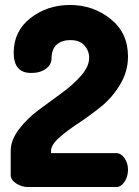

<svg xmlns="http://www.w3.org/2000/svg" viewBox="-20 -751 557 771"><path d="M35 -539Q35 -626 102.5 -678.5Q170 -731 261 -731Q354 -731 424 -675Q494 -619 494 -524Q494 -464 462 -411Q430 -358 385 -322Q340 -286 294.5 -256Q249 -226 217 -197.5Q185 -169 185 -145V-136H447Q466 -136 480 -116Q494 -96 494 -69Q494 -42 480 -21Q466 0 447 0H91Q68 0 45.5 -14Q23 -28 23 -48V-145Q23 -188 55.5 -231Q88 -274 134 -308.5Q180 -343 226.5 -376.5Q273 -410 305.5 -447Q338 -484 338 -519Q338 -547 319 -568.5Q300 -590 262 -590Q229 -590 208 -572Q187 -554 187 -515Q187 -492 164.5 -475Q142 -458 105 -458Q35 -458 35 -539Z"/></svg>

Font: Dosis
Style: ExtraBold
Weight: 800
Designer: EdgarTolentino, PabloImpallari, IginoMarini
Foundry: EdgarTolentino, PabloImpallari, IginoMarini
Version: Version 1.007